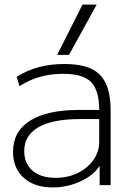

<svg xmlns="http://www.w3.org/2000/svg" viewBox="-20 -810 577 840"><path d="M210 10Q131 10 84 -32Q37 -74 37 -146Q37 -235 111.5 -282Q186 -329 325 -329H414Q414 -415 378.5 -451Q343 -487 257 -487Q202 -487 155.5 -474Q109 -461 65 -433L53 -474Q99 -503 150.5 -516.5Q202 -530 261 -530Q334 -530 378.5 -509.5Q423 -489 443.5 -444Q464 -399 464 -326V0H416V-82H414Q388 -42 331 -16Q274 10 210 10ZM223 -32Q277 -32 320 -53Q363 -74 388.5 -110Q414 -146 414 -189V-289H330Q209 -289 147.5 -253Q86 -217 86 -149Q86 -95 122 -63.5Q158 -32 223 -32ZM282 -570H230L341 -790H403Z"/></svg>

Font: M PLUS 2 Light
Style: Regular
Weight: 300
Designer: Coji Morishita
Foundry: UNDERFOREST DESIGN
Version: Version 1.001